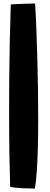

<svg xmlns="http://www.w3.org/2000/svg" viewBox="-20 -789 284 1086"><path d="M177.5 277.5Q148 277.5 108.8 275.8Q69.5 274 37.5 268Q35 194 33.2 85.5Q31.5 -23 31.5 -160.5Q31.5 -246 32.2 -344.2Q33 -442.5 35.2 -548.5Q37.5 -654.5 41 -764Q52.5 -765 77.5 -766Q102.5 -767 130.5 -768Q158.5 -769 178.5 -769Q182.5 -707.5 185.5 -629.8Q188.5 -552 191 -465.2Q193.5 -378.5 194.8 -289.8Q196 -201 196 -118.5Q196 -34.5 194.2 41.8Q192.5 118 188.2 178.5Q184 239 177.5 277.5Z"/></svg>

Font: Grandstander Thin
Style: Bold
Weight: 700
Version: Version 1.200